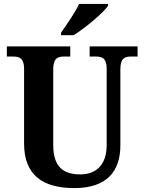

<svg xmlns="http://www.w3.org/2000/svg" viewBox="-20 -951 738 981"><path d="M292 -784V-771H356C416 -808 508 -886 532 -921V-931H384C364 -886 320 -825 292 -784ZM360 10C524 10 595 -74 595 -208V-597C595 -654 618 -662 648 -662H683V-714H438V-662H471C501 -662 525 -654 525 -601V-210C525 -109 472 -60 390 -60C305 -60 252 -97 252 -210V-597C252 -654 276 -662 305 -662H339V-714H15V-662H49C78 -662 103 -654 103 -601V-218C103 -54 201 10 360 10Z"/></svg>

Font: Noto Serif Tamil SemiCondensed
Style: Bold
Weight: 700
Width: 4
Designer: Indian Type Foundry, Tom Grace, and the Monotype Design Team
Foundry: Monotype Imaging Inc.
Version: Version 2.004